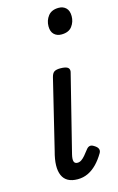

<svg xmlns="http://www.w3.org/2000/svg" viewBox="-124 -846 561 913"><g transform="rotate(-15 156.5 -389.5)"><path d="M141 16Q84 16 66 -25Q48 -66 69 -142L152 -484Q157 -503 167 -509Q177 -515 196 -515Q225 -515 234.5 -506Q244 -497 238 -479L145 -107Q139 -83 142.5 -71.5Q146 -60 160 -60Q170 -60 179 -66Q188 -72 198 -83.5Q208 -95 220 -111Q227 -120 236 -122Q245 -124 257 -116Q272 -107 275.5 -97Q279 -87 273 -77Q256 -48 235.5 -27Q215 -6 191.5 5Q168 16 141 16ZM244 -669Q222 -669 208 -682.5Q194 -696 194 -722Q194 -751 211 -773Q228 -795 263 -795Q285 -795 299 -781.5Q313 -768 313 -741Q313 -713 296.5 -691Q280 -669 244 -669Z"/></g></svg>

Font: Playwrite DE SAS
Style: Regular
Weight: 400
Designer: Veronika Burian, José Scaglione
Foundry: TypeTogether
Version: Version 1.002